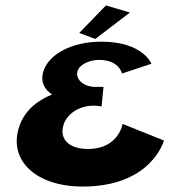

<svg xmlns="http://www.w3.org/2000/svg" viewBox="-20 -685 673 705"><path d="M369 -665 457 -639 330 -542 271 -564ZM536 -451C536 -451 505 -532 352 -532C247 -532 159 -488 139 -422C128 -387 141 -358 171 -338C114 -315 68 -276 50 -218C11 -99 108 0 284 0C537 0 582 -169 582 -169L430 -230C430 -230 416 -138 303 -138C240 -138 201 -168 211 -218C221 -266 270 -297 324 -297C340 -297 353 -294 353 -294L360 -366H329C291 -366 258 -390 264 -421C269 -447 307 -465 344 -465C418 -465 428 -415 428 -415Z"/></svg>

Font: Hussar Milosc
Style: Bold
Weight: 700
Foundry: Cannot Into Space Fonts
Version: Version 1.02